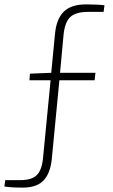

<svg xmlns="http://www.w3.org/2000/svg" viewBox="-78 -719 512 873"><path d="M393 -665H323Q267 -665 242 -642Q217 -619 211 -561L195 -388H356L352 -354H192L158 -1Q152 67 121 100.5Q90 134 26 134Q-29 134 -58 129L-54 100H15Q67 100 90 76.5Q113 53 118 -4L152 -354H56L58 -384L155 -388L172 -564Q178 -632 211.5 -665.5Q245 -699 313 -699Q366 -699 397 -695Z"/></svg>

Font: Exo 2.0 Extra Light
Style: Regular
Weight: 250
Designer: Natanael Gama
Version: Version 1.001;PS 001.001;hotconv 1.0.70;makeotf.lib2.5.58329